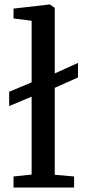

<svg xmlns="http://www.w3.org/2000/svg" viewBox="-20 -839 390 859"><path d="M40.5 0V-49.5L121.5 -58V-406.5L21 -364.5V-428.5L121.5 -470.5V-746L40.5 -756.5V-800.5L201.5 -819H203L225 -804V-510.5L329 -557.5V-492.5L225 -446V-57L311.5 -49.5V0Z"/></svg>

Font: Merriweather Light 18pt
Style: Regular
Weight: 400
Version: Version 2.100